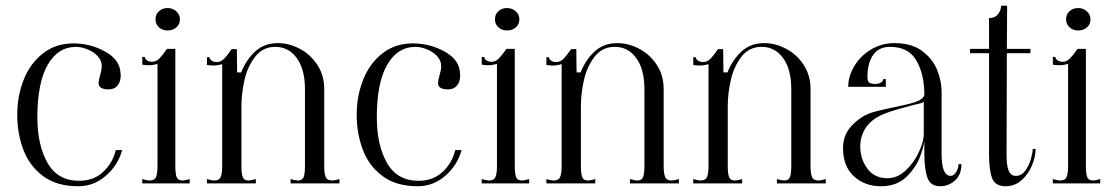

<svg xmlns="http://www.w3.org/2000/svg" viewBox="-20 -638 3878 668"><path d="M40 -239Q40 -303 62 -359.5Q84 -416 128.5 -451.5Q173 -487 235 -487Q292 -487 341.5 -461Q391 -435 398 -395Q400 -381 400 -376Q400 -354 389 -340.5Q378 -327 358 -327Q323 -327 323 -349Q323 -358 328 -375Q334 -395 334 -408Q334 -428 319 -443.5Q304 -459 283 -467Q262 -475 245 -475Q182 -475 146 -412.5Q110 -350 110 -230Q110 -133 145.5 -71Q181 -9 255 -9Q306 -9 339 -40Q372 -71 383 -116H405Q391 -64 349 -27Q307 10 252 10Q178 10 130.5 -25Q83 -60 61.5 -116.5Q40 -173 40 -239Z M521 -571Q521 -588 533 -599Q545 -610 563 -610Q581 -610 593.5 -598.5Q606 -587 606 -571Q606 -554 594 -543Q582 -532 563 -532Q545 -532 533 -543Q521 -554 521 -571ZM500 -10Q518 -10 523 -22.5Q528 -35 528 -60V-416Q513 -411 496 -411Q489 -411 475 -413V-440H484Q484 -433 491.5 -428Q499 -423 509 -423Q523 -423 534 -434Q545 -445 561 -468H590V-60Q590 -34 594.5 -22Q599 -10 615 -10Q623 -10 640 -15V0H475V-15Q492 -10 500 -10Z M1136 -10Q1144 -10 1161 -15V0H991V-15Q1008 -10 1016 -10Q1032 -10 1036.5 -22Q1041 -34 1041 -60V-328Q1041 -397 1012.5 -436Q984 -475 938 -475Q894 -475 867.5 -440.5Q841 -406 830.5 -359Q820 -312 820 -269V-60Q820 -34 824.5 -22Q829 -10 845 -10Q853 -10 870 -15V0H700V-15Q717 -10 725 -10Q743 -10 748 -22.5Q753 -35 753 -60V-415Q738 -410 721 -410Q714 -410 700 -412V-439H709Q709 -432 716.5 -427Q724 -422 734 -422Q748 -422 759 -433Q770 -444 786 -467H804L805 -386H819Q837 -431 868.5 -459.5Q900 -488 947 -488Q985 -488 1022.5 -468.5Q1060 -449 1084 -412.5Q1108 -376 1108 -328V-60Q1108 -35 1113 -22.5Q1118 -10 1136 -10Z M1221 -239Q1221 -303 1243 -359.5Q1265 -416 1309.5 -451.5Q1354 -487 1416 -487Q1473 -487 1522.5 -461Q1572 -435 1579 -395Q1581 -381 1581 -376Q1581 -354 1570 -340.5Q1559 -327 1539 -327Q1504 -327 1504 -349Q1504 -358 1509 -375Q1515 -395 1515 -408Q1515 -428 1500 -443.5Q1485 -459 1464 -467Q1443 -475 1426 -475Q1363 -475 1327 -412.5Q1291 -350 1291 -230Q1291 -133 1326.5 -71Q1362 -9 1436 -9Q1487 -9 1520 -40Q1553 -71 1564 -116H1586Q1572 -64 1530 -27Q1488 10 1433 10Q1359 10 1311.5 -25Q1264 -60 1242.5 -116.5Q1221 -173 1221 -239Z M1702 -571Q1702 -588 1714 -599Q1726 -610 1744 -610Q1762 -610 1774.5 -598.5Q1787 -587 1787 -571Q1787 -554 1775 -543Q1763 -532 1744 -532Q1726 -532 1714 -543Q1702 -554 1702 -571ZM1681 -10Q1699 -10 1704 -22.5Q1709 -35 1709 -60V-416Q1694 -411 1677 -411Q1670 -411 1656 -413V-440H1665Q1665 -433 1672.5 -428Q1680 -423 1690 -423Q1704 -423 1715 -434Q1726 -445 1742 -468H1771V-60Q1771 -34 1775.5 -22Q1780 -10 1796 -10Q1804 -10 1821 -15V0H1656V-15Q1673 -10 1681 -10Z M2317 -10Q2325 -10 2342 -15V0H2172V-15Q2189 -10 2197 -10Q2213 -10 2217.5 -22Q2222 -34 2222 -60V-328Q2222 -397 2193.5 -436Q2165 -475 2119 -475Q2075 -475 2048.5 -440.5Q2022 -406 2011.5 -359Q2001 -312 2001 -269V-60Q2001 -34 2005.5 -22Q2010 -10 2026 -10Q2034 -10 2051 -15V0H1881V-15Q1898 -10 1906 -10Q1924 -10 1929 -22.5Q1934 -35 1934 -60V-415Q1919 -410 1902 -410Q1895 -410 1881 -412V-439H1890Q1890 -432 1897.5 -427Q1905 -422 1915 -422Q1929 -422 1940 -433Q1951 -444 1967 -467H1985L1986 -386H2000Q2018 -431 2049.5 -459.5Q2081 -488 2128 -488Q2166 -488 2203.5 -468.5Q2241 -449 2265 -412.5Q2289 -376 2289 -328V-60Q2289 -35 2294 -22.5Q2299 -10 2317 -10Z M2828 -10Q2836 -10 2853 -15V0H2683V-15Q2700 -10 2708 -10Q2724 -10 2728.5 -22Q2733 -34 2733 -60V-328Q2733 -397 2704.5 -436Q2676 -475 2630 -475Q2586 -475 2559.5 -440.5Q2533 -406 2522.5 -359Q2512 -312 2512 -269V-60Q2512 -34 2516.5 -22Q2521 -10 2537 -10Q2545 -10 2562 -15V0H2392V-15Q2409 -10 2417 -10Q2435 -10 2440 -22.5Q2445 -35 2445 -60V-415Q2430 -410 2413 -410Q2406 -410 2392 -412V-439H2401Q2401 -432 2408.5 -427Q2416 -422 2426 -422Q2440 -422 2451 -433Q2462 -444 2478 -467H2496L2497 -386H2511Q2529 -431 2560.5 -459.5Q2592 -488 2639 -488Q2677 -488 2714.5 -468.5Q2752 -449 2776 -412.5Q2800 -376 2800 -328V-60Q2800 -35 2805 -22.5Q2810 -10 2828 -10Z M2913 -123Q2913 -169 2944 -201.5Q2975 -234 3012 -246Q3031 -252 3056.5 -257.5Q3082 -263 3091 -265Q3141 -275 3166 -283.5Q3191 -292 3196 -307Q3196 -379 3168.5 -427Q3141 -475 3077 -475Q3037 -475 3017.5 -446.5Q2998 -418 2998 -370Q2998 -357 3003 -351.5Q3008 -346 3026 -346Q3037 -346 3045 -351Q3053 -356 3053 -363H3062V-336H2931Q2931 -372 2952 -407.5Q2973 -443 3010 -465.5Q3047 -488 3092 -488Q3152 -488 3188.5 -460.5Q3225 -433 3240.5 -394.5Q3256 -356 3256 -318V-101Q3256 -26 3288 -26Q3298 -26 3306.5 -39.5Q3315 -53 3315 -67H3325Q3325 -30 3302.5 -10Q3280 10 3251 10Q3217 10 3206.5 -20Q3196 -50 3196 -104V-150Q3196 -136 3182.5 -97Q3169 -58 3135 -24Q3101 10 3045 10Q2989 10 2951 -24.5Q2913 -59 2913 -123ZM3194 -171V-285Q3194 -282 3184 -279Q3174 -276 3159 -273Q3094 -256 3064 -245Q3017 -228 2995 -197.5Q2973 -167 2973 -129Q2973 -85 2997.5 -51.5Q3022 -18 3068 -18Q3102 -18 3131 -45Q3160 -72 3177 -109Q3194 -146 3194 -171Z M3421 -102V-150V-453H3355V-468H3421V-575Q3442 -575 3452.5 -589Q3463 -603 3463 -618H3484L3483 -468H3565V-453H3483L3482 -101Q3482 -61 3489.5 -43.5Q3497 -26 3514 -26Q3534 -26 3547 -44Q3560 -62 3566.5 -84.5Q3573 -107 3573 -120H3583Q3583 -92 3570 -61.5Q3557 -31 3533.5 -10.5Q3510 10 3479 10Q3442 10 3431.5 -18.5Q3421 -47 3421 -102Z M3689 -571Q3689 -588 3701 -599Q3713 -610 3731 -610Q3749 -610 3761.5 -598.5Q3774 -587 3774 -571Q3774 -554 3762 -543Q3750 -532 3731 -532Q3713 -532 3701 -543Q3689 -554 3689 -571ZM3668 -10Q3686 -10 3691 -22.5Q3696 -35 3696 -60V-416Q3681 -411 3664 -411Q3657 -411 3643 -413V-440H3652Q3652 -433 3659.5 -428Q3667 -423 3677 -423Q3691 -423 3702 -434Q3713 -445 3729 -468H3758V-60Q3758 -34 3762.5 -22Q3767 -10 3783 -10Q3791 -10 3808 -15V0H3643V-15Q3660 -10 3668 -10Z"/></svg>

Font: Viaoda Libre
Style: Regular
Weight: 400
Designer: Gydient
Version: Version 2.000